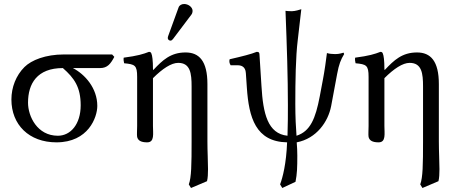

<svg xmlns="http://www.w3.org/2000/svg" viewBox="-20 -701 2294 959"><path d="M480 -361C517 -361 533 -383 551 -417L540 -429H299C208 -429 137 -401 102 -366C60 -324 37 -265 37 -204C37 -78 125 10 262 10C421 10 466 -115 466 -172C466 -261 404 -330 344 -361ZM269 -23C166 -23 120 -120 120 -188C120 -283 165 -361 294 -361C351 -311 383 -266 383 -175C383 -81 333 -23 269 -23Z M900 -681C887 -681 876 -675 872 -664L820 -521C819 -518 818 -514 818 -511C818 -504 824 -498 832 -498C836 -498 841 -502 844 -506L936 -628C940 -633 942 -641 942 -646C942 -666 920 -681 900 -681ZM744 -358C744 -398 740.7 -423.7 736 -434C733.9 -438.6 732 -442 724 -442C696 -431 667 -422 598 -413C596 -407 598 -391 600 -385C654 -380 665 -375 665 -317V-72C665 -54 663 -27 665 -17C669 0 683 10 715 10C753 10 744 -34 744 -72V-310.5C791.5 -358 835.5 -387 870 -387C931 -387 937 -334 937 -269V6C937 120 936 186 923 220L934 238L1014 204C1018 188 1019 168 1019 144C1019 105 1016 57 1016 6V-281C1016 -396 975 -439 907 -439C832.5 -439 792 -400.5 746.4 -352.1C744.8 -349.8 744 -353 744 -358Z M1593 -304 1577 -219C1556 -109 1530 -45 1461 -23C1458 -59 1455 -119 1455 -181C1455 -296 1457 -418 1467 -499L1485 -655C1479 -653 1454 -645 1438 -645C1422 -645 1412 -646 1406 -647C1413 -471 1418 -312 1418 -176C1418 -139 1418 -74 1416 -23C1317 -33 1294 -134 1286 -271L1276 -429C1275.4 -439 1273 -442 1262 -442C1236 -431 1188 -419 1127 -405C1124 -395 1125.7 -385 1132 -375H1167C1183 -375 1206 -370 1208 -336L1213 -263C1223 -114 1257 7 1414 10C1410 116 1392 186 1379 220L1390 238L1456 207C1464 167 1465 135 1465 76C1465 61 1464 27 1462 10C1561 -9 1619 -93 1634 -171L1664 -332C1673 -380 1682 -403 1699 -431L1696 -438C1673 -431 1665 -431 1651 -431C1643 -431 1624 -432 1613 -436C1610 -409 1600 -339 1593 -304Z M1900 -358C1900 -398 1896.7 -423.7 1892 -434C1889.9 -438.6 1888 -442 1880 -442C1852 -431 1823 -422 1754 -413C1752 -407 1754 -391 1756 -385C1810 -380 1821 -375 1821 -317V-72C1821 -54 1819 -27 1821 -17C1825 0 1839 10 1871 10C1909 10 1900 -34 1900 -72V-310.5C1947.5 -358 1991.5 -387 2026 -387C2087 -387 2093 -334 2093 -269V6C2093 120 2092 186 2079 220L2090 238L2170 204C2174 188 2175 168 2175 144C2175 105 2172 57 2172 6V-281C2172 -396 2131 -439 2063 -439C1988.5 -439 1948 -400.5 1902.4 -352.1C1900.8 -349.8 1900 -353 1900 -358Z"/></svg>

Font: Libertinus Math
Style: Regular
Weight: 400
Designer: Philipp H. Poll
Foundry: Khaled Hosny
Version: Version 6.2